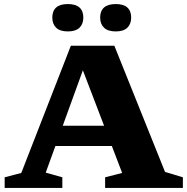

<svg xmlns="http://www.w3.org/2000/svg" viewBox="-20 -927 922 947"><path d="M210.5 -207V-307H573.5V-207ZM794 -79 882 -52.5V0H498.5V-52.5L582.5 -74L378.5 -607H398.5L205.5 -75.5L287.5 -52.5V0H3V-52.5L85 -74L329.5 -701.5H544ZM314.5 -772Q276 -772 257 -790.2Q238 -808.5 238 -840.5Q238 -873 257 -890Q276 -907 314.5 -907Q353 -907 372 -890Q391 -873 391 -840.5Q391 -808.5 372 -790.2Q353 -772 314.5 -772ZM551 -772Q512.5 -772 493.2 -790.2Q474 -808.5 474 -840.5Q474 -873 493.2 -890Q512.5 -907 551 -907Q589 -907 608 -890Q627 -873 627 -840.5Q627 -808.5 608 -790.2Q589 -772 551 -772Z"/></svg>

Font: Newsreader 9pt
Style: Bold
Weight: 700
Designer: Hugues Gentile
Foundry: Production Type
Version: Version 1.003